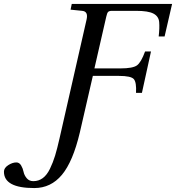

<svg xmlns="http://www.w3.org/2000/svg" viewBox="-178 -712 893 974"><path d="M-158 159Q-158 140 -136.5 126Q-115 112 -95 112Q-80 112 -71 127Q-62 142 -58.5 159.5Q-55 177 -42.5 192Q-30 207 -9 207Q18 207 39 191.5Q60 176 75.5 144Q91 112 101.5 77.5Q112 43 124 -10L261 -612Q271 -654 239 -657L180 -663L186 -692H695L657 -527H627Q632 -571 629.5 -600Q627 -629 600.5 -643Q574 -657 513 -657H390Q376 -657 370.5 -651.5Q365 -646 361 -627L301 -365H433Q496 -365 517 -380.5Q538 -396 558 -451H588L542 -241H512Q515 -294 501 -310.5Q487 -327 425 -327H293L227 -40Q192 108 136 175Q80 242 -4 242Q-158 242 -158 159Z"/></svg>

Font: Heuristica
Style: Italic
Weight: 400
Italic angle: -13°
Version: Version 1.0.2